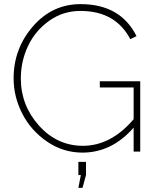

<svg xmlns="http://www.w3.org/2000/svg" viewBox="-20 -735 759 931"><path d="M464 -341H660V0H628V-116Q522 5 380 5Q286 5 208 -48.5Q130 -102 88 -184Q46 -266 46 -355Q46 -499 139.5 -607Q233 -715 371 -715Q564 -715 642 -560L612 -545Q540 -682 370 -682Q285 -682 217.5 -633.5Q150 -585 115.5 -511Q81 -437 81 -355Q81 -224 169 -126Q257 -28 382 -28Q518 -28 628 -157V-311H464ZM360 114V50H397V114L380 176H360L372 114Z"/></svg>

Font: Raleway-v4020 ExtraLight
Style: Regular
Weight: 275
Designer: Matt McInerney, Pablo Impallari, Rodrigo Fuenzalida
Foundry: Matt McInerney, Pablo Impallari, Rodrigo Fuenzalida
Version: Version 4.020;PS 004.020;hotconv 1.0.88;makeotf.lib2.5.64775